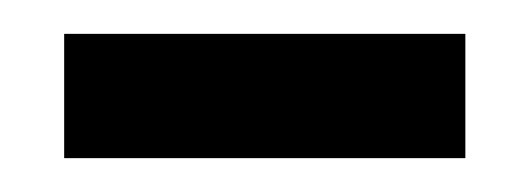

<svg xmlns="http://www.w3.org/2000/svg" viewBox="-20 -359 316 114"><path d="M256.3 -265.1H18.1V-338.9H256.3Z"/></svg>

Font: Roboto
Style: Regular
Weight: 400
Designer: Google
Version: Version 2.001047; 2015